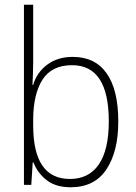

<svg xmlns="http://www.w3.org/2000/svg" viewBox="-20 -780 572 810"><path d="M120 -520Q120 -497 119 -469.5Q118 -442 117 -422H120Q135 -474 179 -507Q223 -540 287 -540Q381 -540 430 -470.5Q479 -401 479 -267Q479 -141 429 -65.5Q379 10 278 10Q216 10 177.5 -19.5Q139 -49 121 -95H118L112 0H81V-760H120ZM284 -505Q198 -505 159 -443.5Q120 -382 120 -274V-251Q120 -25 275 -25Q355 -25 397 -86.5Q439 -148 439 -268Q439 -505 284 -505Z"/></svg>

Font: Noto Sans Georgian SemiCondensed ExtraLight
Style: Regular
Weight: 200
Width: 4
Designer: Monotype Design Team, Akaki Razmadze
Foundry: Google LLC
Version: Version 2.005; ttfautohint (v1.8.4.7-5d5b)